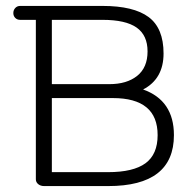

<svg xmlns="http://www.w3.org/2000/svg" viewBox="-20 -628 652 648"><path d="M48 -608H326Q431 -608 481.5 -570.5Q532 -533 532 -447.5Q532 -362 463 -326Q567 -289 567 -172Q567 0 345 0H129Q117 0 109 -6.5Q101 -13 101 -23V-561H48Q38 -561 31.5 -567.5Q25 -574 25 -584Q25 -594 31.5 -601Q38 -608 48 -608ZM155 -297V-47H345Q430 -47 471 -77Q512 -107 512 -172Q512 -297 361 -297ZM155 -561V-344H349Q408 -344 443 -372Q478 -400 478 -454.5Q478 -509 441 -535Q404 -561 326 -561Z"/></svg>

Font: Flamenco
Style: Regular
Weight: 400
Designer: Luciano Vergara
Foundry: Luciano Vergara
Version: Version 1.003